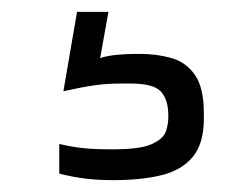

<svg xmlns="http://www.w3.org/2000/svg" viewBox="-20 -20 425 324"><path d="M171 284Q146 284 125 281.5Q104 279 80 273V223Q102 228 120.5 230Q139 232 171 232Q217 232 236.5 223Q256 214 260 201.5Q264 189 264 179V175Q264 148 251.5 134.5Q239 121 201 121H182Q160 121 139 124Q118 127 87 134L110 0H163L149 78Q161 74 177.5 72.5Q194 71 206 71H217Q245 71 269.5 78Q294 85 309 106.5Q324 128 324 171V180Q324 222 305.5 244.5Q287 267 253 275.5Q219 284 171 284Z"/></svg>

Font: Matangi Medium
Style: Regular
Weight: 500
Designer: Prashant Pant
Foundry: The Graphic Ant
Version: Version 3.002